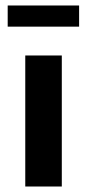

<svg xmlns="http://www.w3.org/2000/svg" viewBox="-20 -679 316 699"><path d="M72 0V-477H205V0ZM268 -659V-582H8V-659Z"/></svg>

Font: Mukta Vaani
Style: Bold
Weight: 700
Designer: Noopur Datye, Girish Dalvi, Yashodeep Gholap, Pallavi Karambelkar
Foundry: Ek Type
Version: Version 2.538;PS 1.000;hotconv 16.6.51;makeotf.lib2.5.65220;